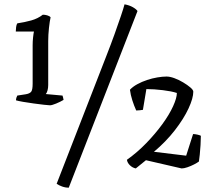

<svg xmlns="http://www.w3.org/2000/svg" viewBox="-20 -774 998 888"><path d="M211 -287Q204 -287 183 -289.5Q162 -292 135.5 -295.5Q109 -299 86.5 -303Q64 -307 54 -310Q54 -316 56 -322.5Q58 -329 60 -332L99 -338Q117 -341 124 -349.5Q131 -358 131 -387V-565Q131 -583 133 -601.5Q135 -620 137 -628H53Q53 -637 54.5 -648.5Q56 -660 60 -666Q94 -671 124.5 -679.5Q155 -688 178 -706Q188 -706 198.5 -703Q209 -700 214 -694Q210 -677 206.5 -645Q203 -613 203 -584V-381Q203 -368 200 -356.5Q197 -345 192 -339L269 -332Q270 -329 271.5 -324Q273 -319 274 -312Q259 -303 239.5 -295Q220 -287 211 -287ZM298 94Q282 94 267 88.5Q252 83 242 76L471 -513Q493 -569 510 -616.5Q527 -664 539 -699.5Q551 -735 556 -754Q578 -750 594 -741Q610 -732 616 -723ZM608 5Q593 2 581 -9.5Q569 -21 567 -35Q615 -69 657 -112.5Q699 -156 731 -200Q763 -244 780.5 -282.5Q798 -321 798 -344Q774 -352 733 -357Q692 -362 657 -362L641 -266Q636 -265 626.5 -264Q617 -263 610 -263Q600 -285 592 -310Q584 -335 581 -359Q594 -373 615 -384.5Q636 -396 660 -404Q684 -412 708 -416Q732 -420 750 -420Q766 -420 786.5 -412.5Q807 -405 827 -393Q847 -381 860.5 -369.5Q874 -358 874 -350Q874 -320 852 -272.5Q830 -225 789 -172Q748 -119 692 -72L841 -54L873 -154Q881 -154 892.5 -151.5Q904 -149 909 -146Q909 -127 907.5 -103.5Q906 -80 904 -59.5Q902 -39 900 -27Q892 -21 877.5 -13.5Q863 -6 847 -0.5Q831 5 820 5L655 -33Z"/></svg>

Font: Texturina 12pt Light
Style: Regular
Weight: 300
Designer: Guillermo Torres Carreño
Foundry: Omnibus-Type
Version: Version 1.002